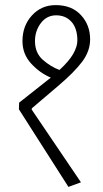

<svg xmlns="http://www.w3.org/2000/svg" viewBox="-20 -714 405 752"><path d="M55 -312 179 -410Q136 -428 102 -465Q68 -502 68 -553Q68 -613 105 -653.5Q142 -694 198 -694Q261 -694 297 -655Q333 -616 333 -560Q333 -514 302 -472.5Q271 -431 206 -376L105 -290L104 -285L297 0L248 18L54 -286ZM200 -654Q163 -654 140 -623.5Q117 -593 117 -553Q117 -507 147.5 -480Q178 -453 213 -440Q251 -475 267 -503.5Q283 -532 283 -555Q283 -603 260 -628.5Q237 -654 200 -654Z"/></svg>

Font: Palanquin Thin
Style: Regular
Weight: 250
Designer: Pria Ravichandran
Version: Version 1.001